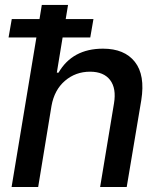

<svg xmlns="http://www.w3.org/2000/svg" viewBox="-20 -747 642 767"><path d="M185.7 -323.9 132.5 0H26.3L125.4 -597.3H14.2L27 -670.8H137.8L147 -727.3H251.8L242.5 -670.8H353.3L340.6 -597.3H230.1L207 -456.7H213.8Q269.5 -552.6 391.3 -552.6Q477.3 -552.6 518.8 -499.8Q560.4 -447.1 544.4 -346.9L486.2 0H380L435.4 -334.2Q445.3 -393.8 419.9 -427.2Q394.5 -460.6 339.8 -460.6Q282 -460.6 239.5 -424.2Q197.1 -387.8 185.7 -323.9Z"/></svg>

Font: Karasuma Gothic
Style: Medium Italic
Weight: 500
Italic angle: 9.39998°
Designer: Rasmus Andersson / Ryoko Nishizuka
Foundry: Genbu
Version: Version 1.00